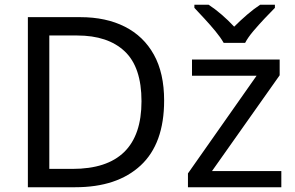

<svg xmlns="http://www.w3.org/2000/svg" viewBox="-20 -786 1240 806"><path d="M669 -364Q669 -183 570.5 -91.5Q472 0 296 0H97V-714H317Q425 -714 504 -674Q583 -634 626 -556.5Q669 -479 669 -364ZM574 -361Q574 -504 503.5 -570.5Q433 -637 304 -637H187V-77H284Q574 -77 574 -361ZM1161 0H769V-58L1057 -468H786V-536H1154V-470L870 -68H1161ZM919 -606Q906 -629 884 -655.5Q862 -682 838 -708Q814 -734 796 -753V-766H856Q882 -749 910 -725Q938 -701 963 -674Q990 -701 1018 -725Q1046 -749 1072 -766H1134V-753Q1115 -734 1090.5 -708Q1066 -682 1043.5 -655.5Q1021 -629 1009 -606Z"/></svg>

Font: Noto IKEA Latin
Style: Regular
Weight: 400
Designer: Monotype Design Team
Foundry: Monotype Imaging Inc.
Version: Version 1.0